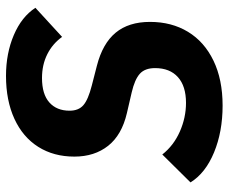

<svg xmlns="http://www.w3.org/2000/svg" viewBox="-81 -669 762 640"><g transform="rotate(-90 300.0 -349.0)"><path d="M12 -95 105 -189Q135 -151 181.5 -130.5Q228 -110 277 -110Q333 -110 363 -137Q393 -164 393 -213Q393 -247 374 -264Q355 -281 312 -291L243 -307Q170 -324 134 -369.5Q98 -415 98 -482Q98 -551 130.5 -602.5Q163 -654 224 -682Q285 -710 367 -710Q442 -710 503 -684Q564 -658 594 -612L497 -523Q474 -555 439 -572.5Q404 -590 360 -590Q306 -590 278.5 -565.5Q251 -541 251 -498Q251 -468 269.5 -452Q288 -436 335 -424L401 -407Q475 -388 511 -344.5Q547 -301 547 -230Q547 -158 514 -103.5Q481 -49 418 -18.5Q355 12 268 12Q181 12 112 -16.5Q43 -45 12 -95Z"/></g></svg>

Font: iA Writer Mono V
Style: Regular
Weight: 400
Italic angle: -9.5°
Designer: Mike Abbink, Paul van der Laan, Pieter van Rosmalen
Foundry: Bold Monday
Version: Version 2.000